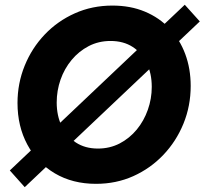

<svg xmlns="http://www.w3.org/2000/svg" viewBox="-20 -751 844 792"><path d="M376 7.3Q279.3 7.3 206.3 -35.9Q133.3 -79.1 92.8 -154.5Q52.2 -230 52.2 -326.2Q52.2 -407.2 81.8 -480Q111.3 -552.7 164.3 -608.4Q217.3 -664.1 288.6 -696Q359.9 -728 443.8 -728Q518.1 -728 577.6 -703.1Q637.2 -678.2 679.4 -633.3Q721.7 -588.4 744.1 -528.1Q766.6 -467.8 766.6 -396.5Q766.6 -314 736.8 -241Q707 -168 653.8 -112.1Q600.6 -56.2 529.8 -24.4Q459 7.3 376 7.3ZM383.8 -138.2Q433.1 -138.2 473.9 -159.4Q514.6 -180.7 544.2 -216.6Q573.7 -252.4 589.8 -298.1Q606 -343.8 606 -392.6Q606 -447.3 585.7 -490Q565.4 -532.7 527.3 -557.4Q489.3 -582 436 -582Q386.7 -582 345.9 -560.8Q305.2 -539.6 275.4 -503.7Q245.6 -467.8 229.7 -422.4Q213.9 -377 213.9 -328.1Q213.9 -273.9 234.4 -231Q254.9 -188 293 -163.1Q331.1 -138.2 383.8 -138.2ZM82 21 20.5 -47.9 742.2 -731.4 804.2 -662.6Z"/></svg>

Font: Reddit Sans ExtraBold
Style: Italic
Weight: 800
Italic angle: -11.25°
Designer: Stephen Hutchings
Version: Version 1.013